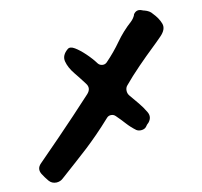

<svg xmlns="http://www.w3.org/2000/svg" viewBox="-45 -584 677 643"><g transform="rotate(-5 294.0 -262.5)"><path d="M508 -443Q501 -434 493 -425Q485 -416 480 -410Q457 -384 430.5 -351.5Q404 -319 384 -290Q379 -283 380 -273Q381 -263 388 -256Q403 -241 417.5 -226.5Q432 -212 444 -195Q456 -178 444 -160Q441 -157 438.5 -153.5Q436 -150 434 -146Q429 -139 419 -137Q409 -135 401 -139Q383 -150 368 -164Q353 -178 337 -191Q330 -197 321 -196Q312 -195 307 -188Q284 -157 265 -134Q246 -111 228.5 -91.5Q211 -72 190 -50Q169 -28 141 2Q133 11 120 13Q104 15 93 4Q82 -7 72 -20Q59 -38 73 -55Q110 -100 139 -135.5Q168 -171 194 -204Q220 -237 248 -273Q262 -292 247 -308Q230 -327 210.5 -347Q191 -367 183.5 -388Q176 -409 196 -429Q204 -437 220.5 -429Q237 -421 257 -405Q277 -389 292 -372Q298 -366 307 -366Q316 -366 322 -373Q348 -405 367.5 -438.5Q387 -472 415 -502Q423 -511 427 -523V-525Q436 -542 454 -537Q460 -535 463 -535Q481 -532 490 -522Q510 -505 519 -486Q528 -467 508 -443Z"/></g></svg>

Font: Slackside One
Style: Regular
Weight: 400
Version: Version 1.000